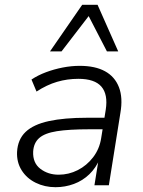

<svg xmlns="http://www.w3.org/2000/svg" viewBox="-20 -771 597 799"><path d="M211 8Q166 8 128.5 -10.5Q91 -29 70 -62.5Q49 -96 51 -139Q54 -191 86.5 -222Q119 -253 183 -267Q247 -281 343 -281H426L418 -233H351Q267 -233 216.5 -225Q166 -217 143 -196.5Q120 -176 118 -140Q116 -93 148 -68.5Q180 -44 224 -44Q266 -44 303.5 -63Q341 -82 367.5 -116.5Q394 -151 401 -196L420 -314Q430 -378 402 -410.5Q374 -443 306 -443Q260 -443 217.5 -430.5Q175 -418 132 -390L111 -440Q138 -458 171.5 -470.5Q205 -483 241 -490Q277 -497 312 -497Q376 -497 417 -474.5Q458 -452 475 -408Q492 -364 481 -301L433 0H373L391 -112H396Q380 -73 352 -46Q324 -19 287.5 -5.5Q251 8 211 8ZM188 -557 322 -751H386L472 -557H425L349 -704L236 -557Z"/></svg>

Font: Nunito Sans 10pt Light
Style: Italic
Weight: 300
Italic angle: -9°
Designer: Vernon Adams
Foundry: Vernon Adams
Version: Version 3.101;gftools[0.9.27]